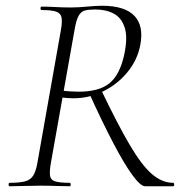

<svg xmlns="http://www.w3.org/2000/svg" viewBox="-20 -648 648 668"><path d="M14 0Q10 0 10 -6Q10 -12 14 -12Q48 -12 67 -17Q86 -22 95.5 -37Q105 -52 110 -81L192 -544Q197 -573 194 -587.5Q191 -602 175.5 -607.5Q160 -613 125 -613Q121 -613 121 -619Q121 -625 125 -625Q146 -625 172.5 -623.5Q199 -622 228 -622Q251 -622 283 -625Q315 -628 335 -628Q414 -628 447.5 -593Q481 -558 468 -491Q458 -439 423.5 -397Q389 -355 339.5 -330.5Q290 -306 235 -306Q226 -306 213 -307Q200 -308 193 -309L195 -333Q209 -331 225 -330Q241 -329 254 -329Q325 -329 361 -358.5Q397 -388 412 -457Q425 -517 414 -551.5Q403 -586 376 -600.5Q349 -615 311 -615Q289 -615 275.5 -611.5Q262 -608 253.5 -593Q245 -578 239 -542L157 -81Q152 -52 154 -37Q156 -22 172 -17Q188 -12 222 -12Q226 -12 226 -6Q226 0 223 0Q201 0 175.5 -1Q150 -2 119 -2Q91 -2 63 -1Q35 0 14 0ZM485 0Q469 0 440.5 -39Q412 -78 374 -150.5Q336 -223 291 -322L331 -337Q389 -216 431 -144.5Q473 -73 508.5 -42.5Q544 -12 582 -12Q586 -12 586 -6Q586 0 582 0Q545 0 521 0Q497 0 485 0Z"/></svg>

Font: Cormorant Garamond Light Light
Style: Italic
Weight: 300
Italic angle: -10°
Version: Version 4.001